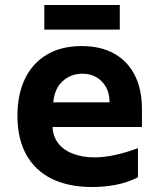

<svg xmlns="http://www.w3.org/2000/svg" viewBox="-20 -741 640 771"><path d="M351 10Q255 10 188 -23Q121 -56 85.5 -120Q50 -184 50 -276Q50 -361 80 -424Q110 -487 168 -521.5Q226 -556 308 -556Q385 -556 439 -525.5Q493 -495 521.5 -438.5Q550 -382 550 -303V-231H191Q193 -191 215.5 -163.5Q238 -136 276 -122.5Q314 -109 359 -109Q398 -109 441.5 -118.5Q485 -128 534 -146V-29Q490 -7 443.5 1.5Q397 10 351 10ZM420 -330Q420 -366 405.5 -391.5Q391 -417 367 -431Q343 -445 311 -445Q265 -445 232 -415.5Q199 -386 194 -330ZM158 -622V-721H461V-622Z"/></svg>

Font: Noto Sans Mono
Style: Bold
Weight: 700
Designer: Monotype Design Team
Foundry: Monotype Imaging Inc.
Version: Version 2.014